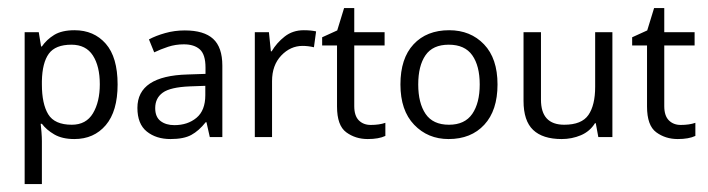

<svg xmlns="http://www.w3.org/2000/svg" viewBox="-20 -342 1766 479"><path d="M166 -266.6Q214.4 -266.6 243.9 -232.9Q273.4 -199.2 273.4 -131.3Q273.4 -64.5 243.9 -29.8Q214.4 4.9 165.5 4.9Q135.3 4.9 115.5 -6.6Q95.7 -18.1 84.5 -33.2H81.5Q82.5 -24.9 83.5 -12.2Q84.5 0.5 84.5 9.8V117.2H41.5V-261.7H76.7L82.5 -226.1H84.5Q96.2 -243.2 115.2 -254.9Q134.3 -266.6 166 -266.6ZM158.2 -230.5Q118.2 -230.5 101.8 -208Q85.4 -185.5 84.5 -139.6V-131.3Q84.5 -83 100.3 -56.9Q116.2 -30.8 159.2 -30.8Q194.8 -30.8 211.9 -59.3Q229 -87.9 229 -131.8Q229 -176.8 211.7 -203.6Q194.3 -230.5 158.2 -230.5Z M440.9 -266.1Q488.8 -266.1 511.7 -245.1Q534.7 -224.1 534.7 -178.2V0H503.4L495.1 -37.1H493.2Q476.1 -15.6 457.3 -5.4Q438.5 4.9 405.3 4.9Q369.6 4.9 346.2 -13.9Q322.8 -32.7 322.8 -72.8Q322.8 -152.8 448.2 -156.2L492.7 -157.7V-173.3Q492.7 -206.1 478.5 -218.8Q464.4 -231.4 438.5 -231.4Q418 -231.4 399.4 -225.3Q380.9 -219.2 364.7 -211.4L351.6 -243.7Q368.7 -252.9 392.1 -259.5Q415.5 -266.1 440.9 -266.1ZM453.6 -126.5Q404.8 -124.5 386 -110.8Q367.2 -97.2 367.2 -72.3Q367.2 -50.3 380.6 -40Q394 -29.8 415 -29.8Q448.2 -29.8 470.2 -48.1Q492.2 -66.4 492.2 -104.5V-127.9Z M737.8 -266.6Q755.4 -266.6 768.6 -263.7L763.2 -224.1Q748.5 -227.5 734.9 -227.5Q704.6 -227.5 681.6 -203.4Q658.7 -179.2 658.7 -139.6V0H615.7V-261.7H650.9L655.8 -213.9H657.7Q670.4 -235.4 690.4 -251Q710.4 -266.6 737.8 -266.6Z M904.8 -30.3Q926.3 -30.3 941.4 -35.6V-2.9Q924.8 4.9 897.5 4.9Q866.7 4.9 843.8 -12Q820.8 -28.8 820.8 -76.2V-228.5H783.7V-249L821.3 -266.1L838.4 -321.8H863.8V-261.7H939.5V-228.5H863.8V-77.1Q863.8 -53.2 875.2 -41.7Q886.7 -30.3 904.8 -30.3Z M1221.2 -131.3Q1221.2 -66.4 1188.2 -30.8Q1155.3 4.9 1099.1 4.9Q1047.4 4.9 1013.2 -30.8Q979 -66.4 979 -131.3Q979 -196.3 1011.7 -231.4Q1044.4 -266.6 1100.6 -266.6Q1153.8 -266.6 1187.5 -231.4Q1221.2 -196.3 1221.2 -131.3ZM1023.4 -131.3Q1023.4 -85 1041.7 -57.9Q1060.1 -30.8 1100.1 -30.8Q1139.6 -30.8 1158.2 -57.9Q1176.8 -85 1176.8 -131.3Q1176.8 -177.7 1158.2 -204.1Q1139.6 -230.5 1099.6 -230.5Q1059.6 -230.5 1041.5 -204.1Q1023.4 -177.7 1023.4 -131.3Z M1507.8 -261.7V0H1472.7L1466.3 -34.7H1464.4Q1451.7 -14.2 1429.2 -4.6Q1406.7 4.9 1381.3 4.9Q1334 4.9 1310.1 -17.8Q1286.1 -40.5 1286.1 -90.3V-261.7H1329.6V-93.3Q1329.6 -30.8 1387.7 -30.8Q1431.2 -30.8 1448 -55.2Q1464.8 -79.6 1464.8 -125.5V-261.7Z M1678.2 -30.3Q1699.7 -30.3 1714.8 -35.6V-2.9Q1698.2 4.9 1670.9 4.9Q1640.1 4.9 1617.2 -12Q1594.2 -28.8 1594.2 -76.2V-228.5H1557.1V-249L1594.7 -266.1L1611.8 -321.8H1637.2V-261.7H1712.9V-228.5H1637.2V-77.1Q1637.2 -53.2 1648.7 -41.7Q1660.2 -30.3 1678.2 -30.3Z"/></svg>

Font: NotoSansOldHungarianUI
Style: Regular
Weight: 400
Designer: Monotype Design Team
Foundry: Monotype Imaging Inc.
Version: Version 1001.000; ttfautohint (v1.8.4.7-5d5b)